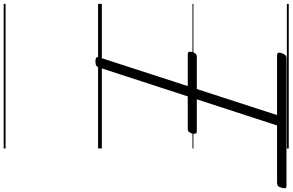

<svg xmlns="http://www.w3.org/2000/svg" viewBox="-286 -764 1550 1017"><g transform="rotate(90 488.5 -255.0)"><path d="M304 14Q277 14 283 -5L589 -948H274Q262 -948 259.5 -954Q257 -960 261 -973Q266 -987 272 -992.5Q278 -998 289 -998H962Q975 -998 976.5 -992Q978 -986 974 -973Q971 -959 965 -953.5Q959 -948 947 -948H644L337 -5Q334 5 327 9.5Q320 14 304 14ZM269 -475Q256 -475 254 -481.5Q252 -488 255 -499Q258 -510 263.5 -516.5Q269 -523 281 -523H673Q686 -523 687.5 -516Q689 -509 687 -499Q684 -488 678.5 -481.5Q673 -475 661 -475ZM0 490H766V500H0ZM0 -20H766V0H0ZM0 -505H766V-500H0ZM0 -1010H766V-1000H0Z"/></g></svg>

Font: Playwrite NZ Guides
Style: Regular
Weight: 400
Designer: Veronika Burian, José Scaglione
Foundry: TypeTogether
Version: Version 1.003